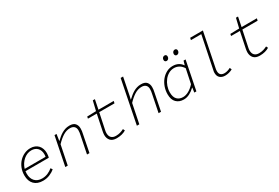

<svg xmlns="http://www.w3.org/2000/svg" viewBox="71 -1747 4057 2788"><g transform="rotate(-30 2100.0 -353.5)"><path d="M271 12Q177 12 124.5 -41.5Q72 -95 72 -192Q72 -257 94 -312Q116 -367 153.5 -407Q191 -447 240 -469.5Q289 -492 343 -492Q386 -492 418.5 -478Q451 -464 473 -440Q495 -416 506.5 -382.5Q518 -349 518 -310Q518 -287 514.5 -266Q511 -245 508 -237H117Q114 -216 114 -195Q114 -117 156.5 -70.5Q199 -24 277 -24Q328 -24 373.5 -43.5Q419 -63 453 -93L473 -63Q440 -34 387 -11Q334 12 271 12ZM339 -457Q304 -457 270.5 -443.5Q237 -430 208.5 -405.5Q180 -381 158 -347Q136 -313 124 -272H474Q476 -282 477 -292.5Q478 -303 478 -313Q478 -379 441 -418Q404 -457 339 -457Z M648 0 744 -480H778L762 -373H766Q790 -396 815.5 -417.5Q841 -439 869.5 -455.5Q898 -472 930 -482Q962 -492 998 -492Q1064 -492 1092.5 -459Q1121 -426 1121 -375Q1121 -352 1118.5 -332.5Q1116 -313 1111 -292L1053 0H1012L1070 -288Q1075 -310 1077.5 -328.5Q1080 -347 1080 -367Q1080 -409 1056 -432Q1032 -455 987 -455Q927 -455 870 -419.5Q813 -384 754 -321L689 0Z M1506 12Q1436 12 1403 -25Q1370 -62 1370 -120Q1370 -137 1372.5 -152Q1375 -167 1378 -183L1432 -444H1284L1290 -476L1440 -480L1478 -639H1513L1481 -480H1737L1729 -444H1473L1417 -176Q1411 -149 1411 -128Q1411 -76 1438 -50Q1465 -24 1513 -24Q1553 -24 1586.5 -34Q1620 -44 1648 -59L1663 -28Q1633 -9 1593 1.5Q1553 12 1506 12Z M1848 0 1991 -719H2032L1973 -424L1961 -374H1965Q1990 -397 2016 -418.5Q2042 -440 2070.5 -456.5Q2099 -473 2130.5 -482.5Q2162 -492 2198 -492Q2264 -492 2292.5 -459Q2321 -426 2321 -375Q2321 -352 2318.5 -332.5Q2316 -313 2311 -292L2253 0H2212L2270 -288Q2275 -310 2277.5 -328.5Q2280 -347 2280 -367Q2280 -409 2256 -432Q2232 -455 2187 -455Q2127 -455 2070 -419.5Q2013 -384 1954 -321L1889 0Z M2631 12Q2555 12 2508.5 -34Q2462 -80 2462 -171Q2462 -235 2482.5 -293Q2503 -351 2539 -395Q2575 -439 2624 -465.5Q2673 -492 2730 -492Q2784 -492 2823.5 -470.5Q2863 -449 2885 -414H2889L2908 -480H2942L2846 0H2811L2822 -77H2818Q2778 -38 2730 -13Q2682 12 2631 12ZM2639 -24Q2685 -24 2734.5 -51Q2784 -78 2830 -129L2880 -369Q2849 -416 2811 -436Q2773 -456 2731 -456Q2683 -456 2641.5 -432.5Q2600 -409 2569.5 -370Q2539 -331 2521.5 -281Q2504 -231 2504 -179Q2504 -100 2540.5 -62Q2577 -24 2639 -24ZM2694 -598Q2679 -598 2669.5 -607.5Q2660 -617 2660 -634Q2660 -655 2673 -669Q2686 -683 2705 -683Q2720 -683 2729 -674Q2738 -665 2738 -648Q2738 -627 2725.5 -612.5Q2713 -598 2694 -598ZM2865 -598Q2851 -598 2841.5 -607.5Q2832 -617 2832 -634Q2832 -655 2845 -669Q2858 -683 2876 -683Q2891 -683 2900.5 -674Q2910 -665 2910 -648Q2910 -627 2897 -612.5Q2884 -598 2865 -598Z M3324 12Q3273 12 3240 -16Q3207 -44 3207 -102Q3207 -123 3214 -150L3323 -684H3149L3157 -719H3370L3256 -155Q3250 -129 3250 -106Q3250 -63 3272 -43.5Q3294 -24 3333 -24Q3380 -24 3436 -53L3449 -20Q3420 -5 3388.5 3.5Q3357 12 3324 12Z M3906 12Q3836 12 3803 -25Q3770 -62 3770 -120Q3770 -137 3772.5 -152Q3775 -167 3778 -183L3832 -444H3684L3690 -476L3840 -480L3878 -639H3913L3881 -480H4137L4129 -444H3873L3817 -176Q3811 -149 3811 -128Q3811 -76 3838 -50Q3865 -24 3913 -24Q3953 -24 3986.5 -34Q4020 -44 4048 -59L4063 -28Q4033 -9 3993 1.5Q3953 12 3906 12Z"/></g></svg>

Font: Source Code Pro Light
Style: Italic
Weight: 300
Italic angle: -11°
Monospace: yes
Designer: Paul D. Hunt, Teo Tuominen
Foundry: Adobe Systems Incorporated
Version: Version 1.050;PS 1.000;hotconv 16.6.51;makeotf.lib2.5.65220